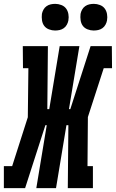

<svg xmlns="http://www.w3.org/2000/svg" viewBox="-45 -974 600 994"><path d="M85 0H-25V-114H18L99 -367L102 -621H74L73 -735H203L200 -409H210L264 -735H366L312 -409H319L424 -735H534L535 -621H492L410 -368L408 -114H436V0H306L309 -326H299L245 0H143L197 -326H190ZM440 -816Q424 -816 408.5 -822Q393 -828 384 -840Q375 -852 372.5 -868.5Q370 -885 372 -902Q374 -913 380 -924Q386 -935 396 -942Q406 -949 417.5 -951.5Q429 -954 441 -954Q457 -954 472.5 -948Q488 -942 497 -930Q506 -918 509 -901.5Q512 -885 509 -868Q507 -857 501 -846Q495 -835 485 -828Q475 -821 463.5 -818.5Q452 -816 440 -816ZM240 -816Q224 -816 208.5 -822Q193 -828 184 -840Q175 -852 172.5 -868.5Q170 -885 172 -902Q174 -913 180 -924Q186 -935 196 -942Q206 -949 217.5 -951.5Q229 -954 241 -954Q257 -954 272.5 -948Q288 -942 297 -930Q306 -918 309 -901.5Q312 -885 309 -868Q307 -857 301 -846Q295 -835 285 -828Q275 -821 263.5 -818.5Q252 -816 240 -816Z"/></svg>

Font: Iosevka Curly Slab Heavy
Style: Italic
Weight: 900
Italic angle: -9°
Monospace: yes
Designer: Belleve Invis
Foundry: Belleve Invis
Version: Version 22.1.2; ttfautohint (v1.8.4)